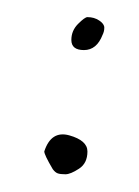

<svg xmlns="http://www.w3.org/2000/svg" viewBox="-20 -262 161 222"><path d="M31.2 -86.9Q39.1 -111.3 60.1 -105.5Q81.1 -99.6 81.1 -86.9Q81.1 -73.2 71.3 -66.9Q61.5 -60.5 55.7 -60.5Q49.8 -60.5 46.9 -61.5Q43.9 -62.5 41 -66.4Q31.2 -83 31.2 -86.9ZM98.6 -221.7Q91.8 -204.1 77.1 -204.1Q62.5 -204.1 62.5 -215.8Q62.5 -226.6 70.3 -234.4Q78.1 -242.2 81.1 -242.2Q88.9 -242.2 94.7 -238.3Q100.6 -234.4 100.6 -230Q100.6 -225.6 98.6 -221.7Z"/></svg>

Font: Dawning of a New Day
Style: Regular
Weight: 400
Designer: Kimberly Geswein
Foundry: Kimberly Geswein
Version: Version 1.002 2010